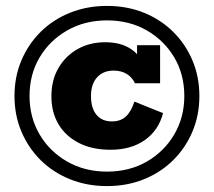

<svg xmlns="http://www.w3.org/2000/svg" viewBox="-20 -618 724 650"><path d="M342 12Q275 12 217.5 -11Q160 -34 118 -75.5Q76 -117 52.5 -172.5Q29 -228 29 -293Q29 -358 52.5 -413.5Q76 -469 118 -510.5Q160 -552 217.5 -575Q275 -598 342 -598Q410 -598 467 -575Q524 -552 566 -510.5Q608 -469 631.5 -413.5Q655 -358 655 -293Q655 -228 631.5 -172.5Q608 -117 566 -75.5Q524 -34 467 -11Q410 12 342 12ZM342 -37Q418 -37 477 -71Q536 -105 570 -163Q604 -221 604 -293Q604 -366 570 -423.5Q536 -481 477 -515Q418 -549 342 -549Q267 -549 207.5 -515Q148 -481 114 -423.5Q80 -366 80 -293Q80 -221 114 -163Q148 -105 207.5 -71Q267 -37 342 -37ZM354 -111Q292 -111 247 -134Q202 -157 178 -197.5Q154 -238 154 -292Q154 -347 178 -388Q202 -429 243 -452Q284 -475 336 -475Q388 -475 422 -453Q456 -431 472 -387L444 -405V-465H522V-336H437Q427 -357 408.5 -368Q390 -379 365 -379Q329 -379 308.5 -356Q288 -333 288 -293Q288 -252 306.5 -229.5Q325 -207 359 -207Q388 -207 406 -223.5Q424 -240 435 -274L532 -235Q517 -177 470.5 -144Q424 -111 354 -111Z"/></svg>

Font: Rokkitt SemiBold Black
Style: Regular
Weight: 900
Version: Version 3.103